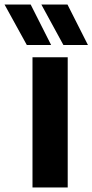

<svg xmlns="http://www.w3.org/2000/svg" viewBox="-78 -825 407 845"><path d="M65 0H220V-573H65ZM-58 -805 40 -627H147L57 -805ZM104 -805 201 -627H309L219 -805Z"/></svg>

Font: Bounded Med
Style: Regular
Weight: 500
Designer: Vlad Churkin
Version: Version 3.0